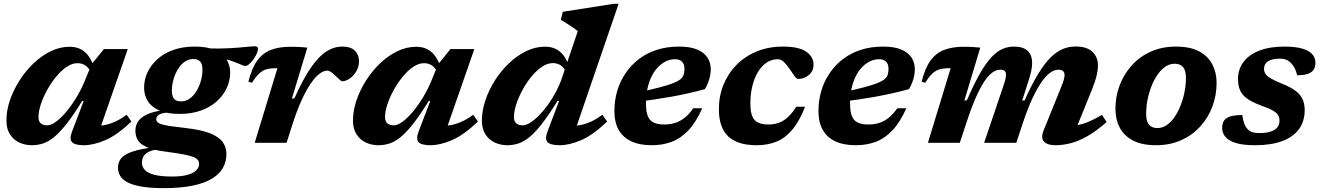

<svg xmlns="http://www.w3.org/2000/svg" viewBox="-20 -757 7000 1018"><path d="M362.5 -61 424 -222H416Q369.5 -147 333 -100.5Q296.5 -54 266 -29.5Q235.5 -5 207.2 4Q179 13 149 13Q113 13 82.2 -1.2Q51.5 -15.5 32.8 -44.8Q14 -74 14 -118Q14 -169.5 32.2 -224Q50.5 -278.5 82.8 -329.2Q115 -380 157.5 -420.8Q200 -461.5 248.8 -485.2Q297.5 -509 348.5 -509Q399 -509 431.2 -480.2Q463.5 -451.5 481 -392.5L467 -363Q453 -396 434.2 -409Q415.5 -422 390.5 -422Q362 -422 332.8 -402Q303.5 -382 277 -349.5Q250.5 -317 229.5 -278.8Q208.5 -240.5 196.2 -203.2Q184 -166 184 -137Q184 -114 196 -103.2Q208 -92.5 230.5 -92.5Q251.5 -92.5 278.8 -113Q306 -133.5 333.8 -167.2Q361.5 -201 386.2 -242.2Q411 -283.5 428 -324.5L465.5 -416L531 -497H657.5L497.5 -37.5L465 -89.5Q498 -88 527.8 -92.8Q557.5 -97.5 587.8 -110.8Q618 -124 651.5 -148.5L676.5 -112.5Q601 -40.5 538.2 -13.8Q475.5 13 424.5 13Q377 13 361.8 -3.5Q346.5 -20 362.5 -61Z M1280 -407.5Q1274.5 -407.5 1263.5 -412Q1252.5 -416.5 1235.5 -423.5Q1218.5 -430.5 1195 -438Q1171.5 -445.5 1141.5 -451Q1111.5 -456.5 1074 -458.5L1078.5 -500.5Q1141.5 -498.5 1192.8 -501.2Q1244 -504 1280.2 -507.8Q1316.5 -511.5 1332.5 -511.5Q1338.5 -511.5 1343.2 -508.5Q1348 -505.5 1348 -498.5Q1348 -488.5 1341.5 -473.2Q1335 -458 1324.5 -443Q1314 -428 1302.2 -417.8Q1290.5 -407.5 1280 -407.5ZM940 -219.5Q961.5 -219.5 979.5 -230.2Q997.5 -241 1011.5 -259Q1025.5 -277 1034.8 -299Q1044 -321 1049 -344Q1054 -367 1053.5 -386.5Q1053.5 -418 1041.2 -431Q1029 -444 1004.5 -444Q983 -444 965 -433.2Q947 -422.5 933.2 -404.5Q919.5 -386.5 910 -364.5Q900.5 -342.5 895.8 -319.8Q891 -297 891 -277Q891.5 -245.5 903.5 -232.2Q915.5 -219 940 -219.5ZM1012 -510Q1079 -510 1120.5 -491.8Q1162 -473.5 1181 -442.5Q1200 -411.5 1200.5 -373.5Q1200.5 -330.5 1182.5 -291Q1164.5 -251.5 1130 -220.2Q1095.5 -189 1045.8 -171Q996 -153 932.5 -153Q866 -153 824.2 -171.5Q782.5 -190 763.5 -221Q744.5 -252 744 -290Q743.5 -333.5 761.8 -372.8Q780 -412 814.5 -443.2Q849 -474.5 899 -492.2Q949 -510 1012 -510ZM848.5 240.5Q777 240.5 729.8 232.2Q682.5 224 655.2 209.2Q628 194.5 616.8 174.8Q605.5 155 605.5 132Q605.5 103 622.5 82.2Q639.5 61.5 681.8 47Q724 32.5 799.5 23.5L816 12.5L839.5 32.5Q809.5 34.5 789 40.2Q768.5 46 756.2 55.5Q744 65 738.2 77.5Q732.5 90 732.5 105.5Q732.5 127.5 747.8 144Q763 160.5 798.2 169.8Q833.5 179 894 179Q941 179 972.5 170.5Q1004 162 1019.8 147Q1035.5 132 1035.5 113Q1035.5 100.5 1029.2 91.5Q1023 82.5 1005 75.2Q987 68 952.5 61.5Q918 55 862 47.5Q794 39 758.8 23.5Q723.5 8 710.8 -13.8Q698 -35.5 698 -62.5Q698 -102 723.8 -126.8Q749.5 -151.5 796.8 -163.5Q844 -175.5 907 -176.5L897 -160.5Q845 -161 826.8 -151Q808.5 -141 808.5 -124.5Q808.5 -116 814.2 -109.8Q820 -103.5 836.5 -98.2Q853 -93 884.2 -88.2Q915.5 -83.5 966 -78Q1048.5 -68.5 1095.2 -49.5Q1142 -30.5 1161.2 -3.2Q1180.5 24 1180.5 60.5Q1180.5 99 1162.5 132Q1144.5 165 1105.5 189.2Q1066.5 213.5 1003 227Q939.5 240.5 848.5 240.5Z M1451 -395.5Q1449.5 -395.5 1447.8 -395.5Q1446 -395.5 1444 -395.5Q1415 -395.5 1394 -390Q1373 -384.5 1354.8 -367.8Q1336.5 -351 1316 -318L1297 -324Q1315 -396.5 1344.8 -436.8Q1374.5 -477 1417.8 -493Q1461 -509 1518.5 -509Q1538.5 -509 1552.8 -508.5Q1567 -508 1580.2 -507.2Q1593.5 -506.5 1609.5 -504.5L1527.5 -234L1541 -236Q1587 -338 1628.2 -398Q1669.5 -458 1710.2 -484Q1751 -510 1795 -510Q1840 -510 1861.8 -488Q1883.5 -466 1883.5 -432Q1883.5 -403 1869 -378.8Q1854.5 -354.5 1833.8 -340.2Q1813 -326 1793.5 -326Q1790 -326 1780 -335.2Q1770 -344.5 1758.5 -355.5Q1747 -367 1735.8 -374.8Q1724.5 -382.5 1715.5 -382.5Q1698.5 -382.5 1680 -370.2Q1661.5 -358 1642.5 -334.5Q1623.5 -311 1604.5 -276.8Q1585.5 -242.5 1567.2 -198.8Q1549 -155 1532 -102L1499.5 0H1330.5Z M2200 -61 2261.5 -222H2253.5Q2207 -147 2170.5 -100.5Q2134 -54 2103.5 -29.5Q2073 -5 2044.8 4Q2016.5 13 1986.5 13Q1950.5 13 1919.8 -1.2Q1889 -15.5 1870.2 -44.8Q1851.5 -74 1851.5 -118Q1851.5 -169.5 1869.8 -224Q1888 -278.5 1920.2 -329.2Q1952.5 -380 1995 -420.8Q2037.5 -461.5 2086.2 -485.2Q2135 -509 2186 -509Q2236.5 -509 2268.8 -480.2Q2301 -451.5 2318.5 -392.5L2304.5 -363Q2290.5 -396 2271.8 -409Q2253 -422 2228 -422Q2199.5 -422 2170.2 -402Q2141 -382 2114.5 -349.5Q2088 -317 2067 -278.8Q2046 -240.5 2033.8 -203.2Q2021.5 -166 2021.5 -137Q2021.5 -114 2033.5 -103.2Q2045.5 -92.5 2068 -92.5Q2089 -92.5 2116.2 -113Q2143.5 -133.5 2171.2 -167.2Q2199 -201 2223.8 -242.2Q2248.5 -283.5 2265.5 -324.5L2303 -416L2368.5 -497H2495L2335 -37.5L2302.5 -89.5Q2335.5 -88 2365.2 -92.8Q2395 -97.5 2425.2 -110.8Q2455.5 -124 2489 -148.5L2514 -112.5Q2438.5 -40.5 2375.8 -13.8Q2313 13 2262 13Q2214.5 13 2199.2 -3.5Q2184 -20 2200 -61Z M2987 -363.5Q2973 -397 2954.2 -409.8Q2935.5 -422.5 2911 -422.5Q2882 -422.5 2852.8 -402.5Q2823.5 -382.5 2797 -350Q2770.5 -317.5 2749.8 -279Q2729 -240.5 2717 -203.2Q2705 -166 2705 -137Q2705 -114 2717 -103.2Q2729 -92.5 2751 -92.5Q2768.5 -92.5 2790.8 -106.2Q2813 -120 2837.2 -144.5Q2861.5 -169 2884.8 -201Q2908 -233 2927.5 -269.8Q2947 -306.5 2960 -345L3043.5 -592Q3035 -599.5 3018.8 -610.5Q3002.5 -621.5 2985 -632.8Q2967.5 -644 2953.5 -652L2964 -694.5L3234.5 -737H3260L3020 -37.5L2987.5 -89.5Q3021 -88 3050.8 -92.8Q3080.5 -97.5 3110.5 -110.8Q3140.5 -124 3174 -148.5L3199 -112.5Q3123.5 -40.5 3061 -13.8Q2998.5 13 2947.5 13Q2899.5 13 2883.5 -3Q2867.5 -19 2883 -60L2944.5 -222H2936Q2889.5 -147 2853.2 -100.5Q2817 -54 2786.5 -29.5Q2756 -5 2727.8 4Q2699.5 13 2670 13Q2634 13 2603.2 -1.2Q2572.5 -15.5 2553.8 -44.8Q2535 -74 2535 -118Q2535 -169.5 2553.2 -224.2Q2571.5 -279 2603.5 -329.8Q2635.5 -380.5 2678 -421Q2720.5 -461.5 2769.2 -485.5Q2818 -509.5 2869 -509.5Q2919.5 -509.5 2951.5 -480.8Q2983.5 -452 3001 -393Z M3558 -443Q3534.5 -443 3512 -432.5Q3489.5 -422 3470 -402.2Q3450.5 -382.5 3436 -354Q3421.5 -325.5 3413.2 -288.8Q3405 -252 3405 -208Q3405 -145.5 3427 -121.2Q3449 -97 3502 -97Q3533 -97 3559.5 -105.2Q3586 -113.5 3610 -132.5Q3634 -151.5 3655.5 -183H3703.5Q3670.5 -109 3630 -66Q3589.5 -23 3541.2 -5Q3493 13 3436 13Q3370 13 3325.8 -8.2Q3281.5 -29.5 3259.5 -69.8Q3237.5 -110 3237.5 -167Q3237.5 -223.5 3252.5 -274.8Q3267.5 -326 3296.8 -369Q3326 -412 3367.5 -443.8Q3409 -475.5 3462.5 -492.8Q3516 -510 3579.5 -510Q3640.5 -510 3677.5 -494Q3714.5 -478 3731.5 -451Q3748.5 -424 3748.5 -390.5Q3748.5 -365 3740.8 -338Q3733 -311 3717.5 -284.5Q3674.5 -272.5 3629.8 -262.5Q3585 -252.5 3539.5 -244.2Q3494 -236 3449.5 -229.5Q3405 -223 3363 -218L3366 -267.5Q3434.5 -282.5 3479.2 -294.2Q3524 -306 3550.2 -316.5Q3576.5 -327 3589 -338Q3601.5 -349 3605.2 -362.2Q3609 -375.5 3609 -393Q3609 -408.5 3603.2 -419.8Q3597.5 -431 3586.5 -437Q3575.5 -443 3558 -443Z M4104 -443Q4071.5 -443 4044.8 -425.2Q4018 -407.5 3998.8 -375.5Q3979.5 -343.5 3969 -300.8Q3958.5 -258 3958.5 -208Q3958.5 -145.5 3980.5 -121.2Q4002.5 -97 4054 -97Q4084.5 -97 4110 -106.2Q4135.5 -115.5 4158 -136.5Q4180.5 -157.5 4201.5 -191H4248.5Q4220 -117.5 4183.5 -72.5Q4147 -27.5 4099.8 -7.2Q4052.5 13 3992 13Q3890.5 13 3841 -34Q3791.5 -81 3791.5 -178Q3791.5 -247.5 3816 -307.8Q3840.5 -368 3885.5 -413.5Q3930.5 -459 3992.8 -484.5Q4055 -510 4131 -510Q4217 -510 4255.2 -482.5Q4293.5 -455 4293.5 -414.5Q4293.5 -380.5 4269 -359.5Q4244.5 -338.5 4211.5 -338.5Q4203.5 -338.5 4192.5 -353.8Q4181.5 -369 4166.5 -391.5Q4151 -414.5 4135.8 -428.8Q4120.5 -443 4104 -443Z M4640 -443Q4616.5 -443 4594 -432.5Q4571.5 -422 4552 -402.2Q4532.5 -382.5 4518 -354Q4503.5 -325.5 4495.2 -288.8Q4487 -252 4487 -208Q4487 -145.5 4509 -121.2Q4531 -97 4584 -97Q4615 -97 4641.5 -105.2Q4668 -113.5 4692 -132.5Q4716 -151.5 4737.5 -183H4785.5Q4752.5 -109 4712 -66Q4671.5 -23 4623.2 -5Q4575 13 4518 13Q4452 13 4407.8 -8.2Q4363.5 -29.5 4341.5 -69.8Q4319.5 -110 4319.5 -167Q4319.5 -223.5 4334.5 -274.8Q4349.5 -326 4378.8 -369Q4408 -412 4449.5 -443.8Q4491 -475.5 4544.5 -492.8Q4598 -510 4661.5 -510Q4722.5 -510 4759.5 -494Q4796.5 -478 4813.5 -451Q4830.5 -424 4830.5 -390.5Q4830.5 -365 4822.8 -338Q4815 -311 4799.5 -284.5Q4756.5 -272.5 4711.8 -262.5Q4667 -252.5 4621.5 -244.2Q4576 -236 4531.5 -229.5Q4487 -223 4445 -218L4448 -267.5Q4516.5 -282.5 4561.2 -294.2Q4606 -306 4632.2 -316.5Q4658.5 -327 4671 -338Q4683.5 -349 4687.2 -362.2Q4691 -375.5 4691 -393Q4691 -408.5 4685.2 -419.8Q4679.5 -431 4668.5 -437Q4657.5 -443 4640 -443Z M5672.5 -42.5 5634.5 -91.5Q5663.5 -89.5 5691 -93.5Q5718.5 -97.5 5750.2 -110.8Q5782 -124 5823 -148L5847.5 -110Q5793.5 -62.5 5746.2 -35.5Q5699 -8.5 5657 2.2Q5615 13 5576 13Q5532.5 13 5514.8 -7Q5497 -27 5514.5 -68.5L5602 -284.5Q5615.5 -317.5 5620 -333.5Q5624.5 -349.5 5624.5 -358.5Q5624.5 -372 5616.8 -379.8Q5609 -387.5 5591.5 -387.5Q5570.5 -387.5 5548 -371.5Q5525.5 -355.5 5501.8 -321.2Q5478 -287 5453 -233.2Q5428 -179.5 5403 -104L5368.5 0H5198L5294.5 -285Q5302.5 -308 5306.8 -322.2Q5311 -336.5 5312.5 -345.5Q5314 -354.5 5314 -361Q5314 -373.5 5307 -380.5Q5300 -387.5 5284.5 -387.5Q5261.5 -387.5 5239.2 -370.8Q5217 -354 5194.8 -318.8Q5172.5 -283.5 5149.2 -229Q5126 -174.5 5101.5 -99L5069 0H4900L5020.5 -395.5Q5019 -395.5 5017.2 -395.5Q5015.5 -395.5 5013.5 -395.5Q4984.5 -395.5 4963.5 -390Q4942.5 -384.5 4924.2 -367.8Q4906 -351 4885.5 -318L4866.5 -324Q4884.5 -396.5 4914.2 -436.8Q4944 -477 4987.2 -493Q5030.5 -509 5088 -509Q5105.5 -509 5118.8 -508.5Q5132 -508 5146 -507.2Q5160 -506.5 5177.5 -504.5L5093 -223.5L5107 -226Q5145 -314 5177.2 -369.8Q5209.5 -425.5 5239 -456Q5268.5 -486.5 5297 -498.2Q5325.5 -510 5356 -510Q5405 -510 5428.8 -487.2Q5452.5 -464.5 5452.5 -423Q5452.5 -404 5447.8 -381.2Q5443 -358.5 5433 -328L5400 -224.5H5412.5Q5450.5 -310 5484.8 -365.8Q5519 -421.5 5551.2 -453Q5583.5 -484.5 5615.8 -497.5Q5648 -510.5 5682 -510.5Q5743.5 -510.5 5772.5 -482Q5801.5 -453.5 5801.5 -411Q5801.5 -389.5 5795 -359Q5788.5 -328.5 5769.5 -281.5Z M6215 -510Q6290 -510 6337.5 -484.8Q6385 -459.5 6407.8 -416Q6430.5 -372.5 6430.5 -317.5Q6430.5 -252.5 6408.5 -193.2Q6386.5 -134 6344.8 -87.5Q6303 -41 6243.5 -14Q6184 13 6109.5 13Q6035 13 5987.2 -12Q5939.5 -37 5916.8 -80.8Q5894 -124.5 5894 -179.5Q5894 -244.5 5916.2 -303.8Q5938.5 -363 5980 -409.5Q6021.5 -456 6081 -483Q6140.5 -510 6215 -510ZM6117 -78Q6143.5 -78 6166.8 -94.2Q6190 -110.5 6208.5 -137.8Q6227 -165 6240.2 -199.5Q6253.5 -234 6260.8 -271Q6268 -308 6268 -343Q6268 -383 6253 -401Q6238 -419 6208 -419Q6181 -419 6157.8 -402.8Q6134.5 -386.5 6116 -359.2Q6097.5 -332 6084.2 -297.5Q6071 -263 6064 -226Q6057 -189 6057 -154Q6057 -114 6072 -96Q6087 -78 6117 -78Z M6566.5 -147Q6570.5 -121.5 6576 -104.8Q6581.5 -88 6593 -74.5Q6604.5 -61 6619.8 -56.2Q6635 -51.5 6657 -51.5Q6692 -51.5 6715.8 -59Q6739.5 -66.5 6751.8 -81Q6764 -95.5 6764 -116.5Q6764 -134 6756.5 -146.8Q6749 -159.5 6727.2 -171.8Q6705.5 -184 6661.5 -199.5Q6618.5 -215.5 6592.8 -233.8Q6567 -252 6555.5 -277.2Q6544 -302.5 6544 -338.5Q6544 -389.5 6573 -428.2Q6602 -467 6656.8 -488.5Q6711.5 -510 6790 -510Q6849 -510 6885.2 -499.2Q6921.5 -488.5 6938 -469.2Q6954.5 -450 6954.5 -424Q6954.5 -402.5 6945 -387.8Q6935.5 -373 6914.5 -365.5Q6893.5 -358 6857.5 -358Q6852.5 -380 6844.5 -395.5Q6836.5 -411 6824.5 -423Q6813 -435 6799 -440.5Q6785 -446 6767 -446Q6724 -446 6703 -431.8Q6682 -417.5 6682 -392.5Q6682 -378 6689 -366.2Q6696 -354.5 6717.2 -341.8Q6738.5 -329 6781.5 -311.5Q6825.5 -294 6850.8 -274.2Q6876 -254.5 6886.8 -229.8Q6897.5 -205 6897.5 -173Q6897.5 -113.5 6866.8 -71.8Q6836 -30 6777.2 -8.5Q6718.5 13 6634.5 13Q6570.5 13 6532 1Q6493.5 -11 6476.8 -31.8Q6460 -52.5 6460 -78.5Q6460 -101.5 6469.2 -116.5Q6478.5 -131.5 6501.8 -139.2Q6525 -147 6566.5 -147Z"/></svg>

Font: Newsreader 9pt
Style: Bold Italic
Weight: 700
Italic angle: -17°
Designer: Hugues Gentile
Foundry: Production Type
Version: Version 1.003